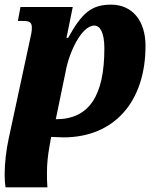

<svg xmlns="http://www.w3.org/2000/svg" viewBox="-41 -566 676 826"><path d="M-17 240H163C161 217 161 196 161 178C161 138 165 102 172 63L179 23L232 25C451 25 585 -129 585 -369C585 -477 528 -546 437 -546C351 -546 311 -509 252 -403H245L272 -536H47L36 -476H59C91 -476 96 -466 96 -445C96 -430 92 -412 89 -400L-4 32C-14 78 -21 136 -21 184C-21 203 -20 221 -17 240ZM199 -53 242 -261C255 -335 308 -456 365 -456C389 -456 408 -427 408 -358C408 -153 342 -53 199 -53Z"/></svg>

Font: Noto Serif SemiCondensed Black
Style: Italic
Weight: 900
Width: 4
Italic angle: -12°
Designer: Monotype Design Team
Foundry: Monotype Imaging Inc.
Version: Version 2.014